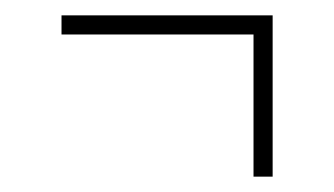

<svg xmlns="http://www.w3.org/2000/svg" viewBox="-20 -230 435 250"><path d="M310.1 -185.1H60.1V-210H335V0H310.1Z"/></svg>

Font: Reswysokr
Style: Regular
Weight: 500
Version: Version 0.984